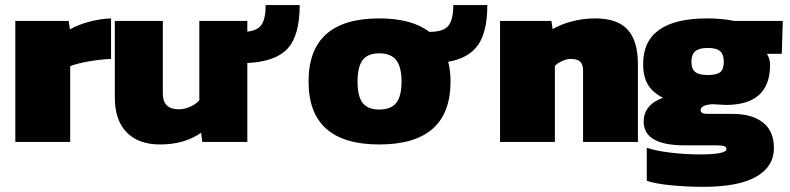

<svg xmlns="http://www.w3.org/2000/svg" viewBox="-20 -556 3093 752"><path d="M40 0V-474.1H249L253.9 -440.9Q282.7 -458 326.9 -470.2Q371.1 -482.4 415 -483.9V-325.2Q375 -323.7 328.4 -315.7Q281.7 -307.6 254.9 -296.9V0Z M606.4 9.8Q522.5 9.8 476.1 -37.6Q429.7 -85 429.7 -174.8V-474.1H617.7V-189.9Q617.7 -127.9 680.7 -127.9Q702.6 -127.9 724.9 -137.9Q747.1 -147.9 760.7 -163.1V-474.1H948.7V-432.1Q989.7 -436.5 1005.1 -460.4Q1020.5 -484.4 1020.5 -536.1H1153.8Q1153.8 -417.5 1106.7 -366Q1059.6 -314.5 948.7 -309.1V0H772.5L767.6 -36.1Q702.6 9.8 606.4 9.8Z M1465.3 9.8Q1188.5 9.8 1188.5 -236.8Q1188.5 -483.9 1465.3 -483.9Q1592.3 -483.9 1661.6 -431.2Q1716.3 -431.2 1735.8 -454.8Q1755.4 -478.5 1755.4 -536.1H1888.7Q1888.7 -432.1 1852.5 -380.1Q1816.4 -328.1 1735.4 -314Q1744.6 -277.8 1744.6 -236.8Q1744.6 9.8 1465.3 9.8ZM1465.3 -127Q1511.2 -127 1532 -153.1Q1552.7 -179.2 1552.7 -236.8Q1552.7 -293.9 1531.7 -320.6Q1510.7 -347.2 1465.3 -347.2Q1420.4 -347.2 1400.4 -320.8Q1380.4 -294.4 1380.4 -236.8Q1380.4 -178.7 1400.4 -152.8Q1420.4 -127 1465.3 -127Z M1938.5 0V-474.1H2139.6L2144.5 -441.9Q2172.9 -459.5 2218 -471.7Q2263.2 -483.9 2311.5 -483.9Q2397.9 -483.9 2438.2 -439.9Q2478.5 -396 2478.5 -304.2V0H2263.7V-278.8Q2263.7 -303.7 2252.4 -314.5Q2241.2 -325.2 2215.3 -325.2Q2199.7 -325.2 2181.9 -317.1Q2164.1 -309.1 2153.3 -297.9V0Z M2732.9 175.8Q2672.4 175.8 2608.9 169.7Q2545.4 163.6 2513.2 151.9V22.9Q2551.3 35.6 2609.4 42.2Q2667.5 48.8 2720.2 48.8Q2825.2 48.8 2825.2 27.8Q2825.2 18.6 2815.2 15.9Q2805.2 13.2 2779.8 13.2H2661.1Q2501 13.2 2501 -80.1Q2501 -112.8 2520.8 -136.7Q2540.5 -160.6 2577.1 -172.9Q2535.6 -193.8 2517.3 -225.1Q2499 -256.3 2499 -305.2Q2499 -483.9 2750 -483.9Q2808.1 -483.9 2856 -474.1H3045.9L3042 -345.2H2983.9Q2996.1 -325.2 2996.1 -301.8Q2996.1 -145 2823.2 -145Q2817.4 -145 2769 -147.9Q2724.1 -144 2724.1 -125Q2724.1 -116.2 2731.4 -113Q2738.8 -109.9 2753.9 -109.9H2850.1Q2925.8 -109.9 2968.5 -75.9Q3011.2 -42 3011.2 23.9Q3011.2 95.7 2942.4 135.7Q2873.5 175.8 2732.9 175.8ZM2752 -262.2Q2787.6 -262.2 2801.3 -273.7Q2814.9 -285.2 2814.9 -314Q2814.9 -342.8 2800.5 -355.5Q2786.1 -368.2 2752 -368.2Q2718.3 -368.2 2703.1 -355.2Q2688 -342.3 2688 -314Q2688 -286.6 2702.6 -274.4Q2717.3 -262.2 2752 -262.2Z"/></svg>

Font: Kanit ExtraBold
Style: Regular
Weight: 800
Designer: Katatrad Team
Foundry: CadsonDemak
Version: Version 1.000;PS 001.000;hotconv 1.0.88;makeotf.lib2.5.64775